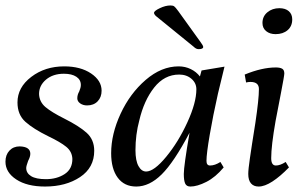

<svg xmlns="http://www.w3.org/2000/svg" viewBox="-27 -673 1125 703"><path d="M-7 -81Q-7 -106 7.5 -121.5Q22 -137 45 -137Q84 -136 84 -110Q84 -99 76 -84Q69 -65 69 -58Q69 -39 87 -28Q105 -17 141 -17Q181 -17 209.5 -35.5Q238 -54 238 -91Q237 -118 215.5 -135.5Q194 -153 150 -174Q95 -201 66 -227Q37 -253 37 -298Q37 -353 87.5 -391.5Q138 -430 208 -430Q268 -430 306.5 -404Q345 -378 345 -341Q345 -317 330.5 -302Q316 -287 292 -287Q277 -287 266.5 -294.5Q256 -302 256 -313Q256 -326 263 -338Q269 -352 269 -362Q269 -381 252.5 -392Q236 -403 207 -403Q167 -403 141.5 -381.5Q116 -360 116 -329Q117 -300 139.5 -281Q162 -262 208 -239Q262 -212 290 -187Q318 -162 318 -121Q318 -59 266 -24.5Q214 10 138 10Q72 10 32.5 -16Q-7 -42 -7 -81Z M380 -112Q380 -182 414.5 -256.5Q449 -331 506.5 -380.5Q564 -430 627 -430Q651 -430 671.5 -420Q692 -410 705 -393L711 -415L795 -429L771 -330Q753 -250 741 -180Q729 -110 729 -84Q729 -67 742 -67Q760 -67 780 -80L792 -60Q762 -24 728.5 -7Q695 10 670 10Q656 10 651 -1Q646 -12 646 -36Q646 -65 667 -187Q610 -79 565 -34.5Q520 10 472 10Q428 10 404 -22.5Q380 -55 380 -112ZM692 -346Q692 -369 674 -384.5Q656 -400 629 -400Q575 -400 537.5 -352.5Q500 -305 483 -232Q469 -180 469 -123Q469 -85 480 -65Q491 -45 508 -45Q537 -45 581.5 -99Q626 -153 659 -225Q692 -297 692 -346ZM682 -502 543 -615Q537 -621 537 -626Q537 -633 558 -643Q579 -653 597 -653Q606 -653 610.5 -650Q615 -647 626 -632L708 -518Q717 -506 717 -501Q717 -493 700 -493Q691 -493 682 -502Z M882 -36Q882 -53 888 -93.5Q894 -134 896 -147L908 -223Q921 -310 921 -347Q921 -373 890 -373Q882 -373 874 -371L869 -400Q932 -426 983 -426Q998 -426 1006 -421.5Q1014 -417 1014 -404Q1014 -396 1002 -334Q983 -235 982 -230Q966 -139 966 -94Q966 -67 983 -67Q999 -67 1019 -80L1031 -60Q999 -27 970.5 -8.5Q942 10 920 10Q902 10 892 -1.5Q882 -13 882 -36ZM934 -589Q934 -613 952 -628Q970 -643 996 -643Q1018 -643 1030.5 -632Q1043 -621 1043 -602Q1043 -577 1026 -562.5Q1009 -548 982 -548Q961 -548 947.5 -559Q934 -570 934 -589Z"/></svg>

Font: Unna
Style: Italic
Weight: 400
Italic angle: -8.05°
Designer: Jorge de Buen Unna
Foundry: Omnibus-Type
Version: Version 2.008